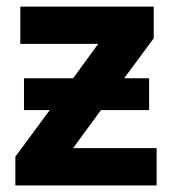

<svg xmlns="http://www.w3.org/2000/svg" viewBox="-20 -566 528 586"><path d="M449.2 -545.9V-449.2L358.9 -327.1H435.1V-230H288.1L203.1 -113.8H458V0H26.9V-87.9L131.8 -230H53.2V-327.1H203.1L279.8 -432.1H42V-545.9Z"/></svg>

Font: Droid Sans Thai
Style: Bold
Weight: 700
Designer: Steve Matteson
Foundry: Ascender Corporation
Version: Version 1.00